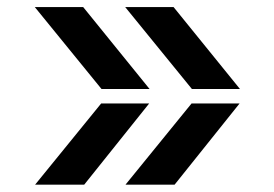

<svg xmlns="http://www.w3.org/2000/svg" viewBox="-20 -541 759 531"><path d="M643.6 -294.9H510.7L326.2 -521.5H460ZM393.6 -294.9H260.7L76.2 -521.5H210ZM259.8 -254.9H392.6L212.9 -30.3H77.1ZM327.1 -30.3 509.8 -254.9H642.6L462.9 -30.3Z"/></svg>

Font: Allerta
Style: Stencil
Weight: 400
Designer: Matt McInerney
Foundry: Matt McInerney
Version: Version 1.0